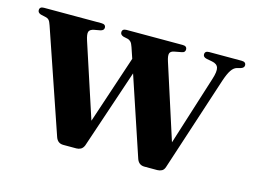

<svg xmlns="http://www.w3.org/2000/svg" viewBox="-71 -574 913 693"><g transform="rotate(15 385.5 -228.0)"><path d="M260 2H211Q190 2 182.5 -19L51.5 -402Q47 -416 42 -421Q37 -426 29 -427.5L11 -431.5Q-0.5 -435.5 -0.5 -445Q-0.5 -458 15.5 -458H230.5Q246.5 -458 246.5 -445Q246.5 -435 233 -432L211 -428Q195.5 -425 192.2 -415.8Q189 -406.5 196.5 -383.5L286.5 -108.5L371 -362.5L357.5 -402.5Q353 -416 348.2 -421Q343.5 -426 336.5 -428L320 -431.5Q308 -435.5 308 -445Q308 -458 324.5 -458H534Q550 -458 550 -445Q550 -434 537.5 -432L511 -427Q497 -424.5 494.2 -415.5Q491.5 -406.5 498 -386.5L587.5 -108.5L669.5 -368Q679 -397.5 674.8 -411Q670.5 -424.5 651.5 -428L630.5 -432Q617 -435 617 -445Q617 -458 633 -458H754Q770.5 -458 770.5 -445Q770.5 -435.5 757.5 -431.5L744 -428Q732.5 -424.5 723.8 -411.5Q715 -398.5 706 -372L590 -17Q586.5 -6 578.8 -2Q571 2 562 2H514Q493 2 485.5 -19L387.5 -312.5L288 -16.5Q283.5 -6 276 -2Q268.5 2 260 2Z"/></g></svg>

Font: Fraunces 72pt SemiBold
Style: Regular
Weight: 600
Version: Version 1.000;[b76b70a41]